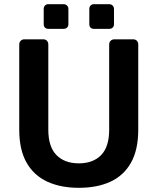

<svg xmlns="http://www.w3.org/2000/svg" viewBox="-20 -888 753 918"><path d="M357 10Q270 10 206 -19.5Q142 -49 107 -110.5Q72 -172 72 -268V-675Q72 -686 79 -693Q86 -700 96 -700H187Q198 -700 204.5 -693Q211 -686 211 -675V-268Q211 -186 250 -146.5Q289 -107 357 -107Q425 -107 463.5 -146.5Q502 -186 502 -268V-675Q502 -686 509 -693Q516 -700 527 -700H617Q628 -700 634.5 -693Q641 -686 641 -675V-268Q641 -172 606.5 -110.5Q572 -49 508.5 -19.5Q445 10 357 10ZM429 -750Q419 -750 413 -756Q407 -762 407 -772V-845Q407 -855 413 -861.5Q419 -868 429 -868H502Q512 -868 518.5 -861.5Q525 -855 525 -845V-772Q525 -762 518.5 -756Q512 -750 502 -750ZM211 -750Q201 -750 195 -756Q189 -762 189 -772V-845Q189 -855 195 -861.5Q201 -868 211 -868H284Q294 -868 300.5 -861.5Q307 -855 307 -845V-772Q307 -762 300.5 -756Q294 -750 284 -750Z"/></svg>

Font: Rubik Light Medium
Style: Regular
Weight: 500
Version: Version 2.104